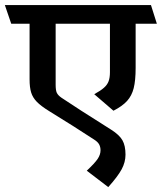

<svg xmlns="http://www.w3.org/2000/svg" viewBox="-45 -600 655 777"><path d="M0.5 -503.9 -25.4 -579.6H565.9L589.8 -503.9H503.9V-325.2Q503.9 -274.4 496.1 -243.4Q488.3 -212.4 469.2 -191.4Q450.2 -170.4 414.1 -151.9L336.4 -218.8Q362.3 -232.9 375.7 -244.9Q389.2 -256.8 394.5 -271.2Q399.9 -285.6 399.9 -307.6V-503.9H180.2V-256.8Q180.2 -234.9 184.8 -224.6Q189.5 -214.4 203.6 -204.6Q265.1 -163.1 404.8 -75.2Q438 -54.2 450.4 -32.5Q462.9 -10.7 462.9 25.9Q462.9 56.2 447.3 85.2Q431.6 114.3 393.1 157.2L306.2 90.8Q338.4 60.5 350.1 43.2Q361.8 25.9 361.8 8.3Q361.8 -5.4 356.2 -15.6Q350.6 -25.9 335.9 -35.2Q253.9 -88.9 153.8 -150.4Q120.6 -170.9 104 -188Q87.4 -205.1 81.1 -225.6Q74.7 -246.1 74.7 -278.8V-503.9Z"/></svg>

Font: Vesper Libre Medium
Style: Regular
Weight: 500
Designer: Robert Keller & Kimya Gandhi
Foundry: Mota Italic
Version: Version 1.058